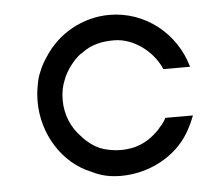

<svg xmlns="http://www.w3.org/2000/svg" viewBox="-41 -493 607 546"><g transform="rotate(-5 263.0 -219.5)"><path d="M505.9 -282.2C478.5 -379.9 391.6 -449.2 290 -449.2C213.9 -449.2 141.6 -409.2 101.6 -344.7C92.8 -332 85.9 -319.3 81.1 -306.6C75.2 -293.9 71.3 -279.3 69.3 -264.6C66.4 -250 65.4 -235.4 65.4 -219.7C65.4 -130.9 117.2 -42 201.2 -8.8C228.5 4.9 253.9 9.8 284.2 9.8C360.4 9.8 438.5 -28.3 478.5 -94.7C487.3 -109.4 495.1 -126 502 -143.6H422.9C419.9 -136.7 416 -130.9 412.1 -126C407.2 -121.1 403.3 -116.2 399.4 -111.3C377.9 -89.8 359.4 -77.1 330.1 -68.4C317.4 -65.4 303.7 -63.5 290 -63.5C268.6 -63.5 249 -67.4 230.5 -74.2C212.9 -82 196.3 -93.8 181.6 -110.4C152.3 -139.6 136.7 -177.7 136.7 -219.7C136.7 -241.2 140.6 -260.7 148.4 -278.3C155.3 -296.9 167 -313.5 181.6 -330.1C188.5 -336.9 195.3 -343.8 204.1 -348.6C232.4 -370.1 262.7 -376 296.9 -376C353.5 -376 408.2 -333 429.7 -282.2Z"/></g></svg>

Font: My Font
Style: Regular
Weight: 400
Designer: Alfredo Marco Pradil
Version: Version 0.001